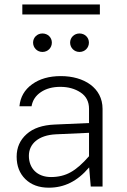

<svg xmlns="http://www.w3.org/2000/svg" viewBox="-20 -848 579 873"><path d="M81.5 -827.6V-782.2H434.1V-827.6ZM446.3 -353C446.3 -448.7 361.8 -502 256.8 -502C203.6 -502 160.2 -489.7 126 -464.8C91.3 -439.9 72.3 -406.2 68.4 -364.7H123.5C127.9 -391.6 142.1 -413.1 166 -429.2C189.9 -445.3 219.2 -453.1 254.4 -453.1C289.6 -453.1 320.3 -444.8 346.2 -427.7C372.1 -410.6 384.8 -385.7 384.8 -353V-288.6L228.5 -281.7C173.3 -279.3 130.9 -265.1 101.1 -238.3C70.8 -211.4 55.7 -177.2 55.7 -135.7C55.7 -93.8 68.8 -59.6 95.2 -33.7C121.6 -7.8 157.2 5.4 201.7 5.4C271.5 5.4 331.1 -22.9 385.3 -86.9L392.6 0H446.3ZM111.3 -139.6C111.3 -194.3 155.3 -233.4 233.9 -237.3L384.8 -244.1V-137.7C355 -103.5 327.1 -79.1 301.3 -64.9C275.4 -50.3 245.6 -43 211.9 -43C149.4 -43 111.3 -82.5 111.3 -139.6ZM130.4 -654.3C130.4 -630.9 148.9 -611.8 172.9 -611.8C197.8 -611.8 215.8 -630.9 215.8 -654.3C215.8 -677.2 197.8 -695.8 172.9 -695.8C148.9 -695.8 130.4 -677.2 130.4 -654.3ZM298.8 -654.3C298.8 -630.9 317.4 -611.8 341.3 -611.8C366.2 -611.8 384.3 -630.9 384.3 -654.3C384.3 -677.2 366.2 -695.8 341.3 -695.8C317.4 -695.8 298.8 -677.2 298.8 -654.3Z"/></svg>

Font: Estedad Light
Style: Regular
Weight: 300
Designer: Amin Abedi
Version: Version 7.3